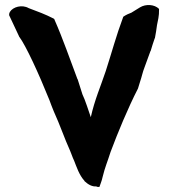

<svg xmlns="http://www.w3.org/2000/svg" viewBox="-20 -734 666 757"><path d="M16 -674C30 -645 43 -616 55 -591V-590L56 -589C82 -554 132 -446 175 -339C181 -324 186 -308 192 -295C218 -238 233 -191 257 -138C261 -130 265 -115 272 -101C282 -76 292 -44 313 -21V-20C329 -5 344 2 359 1C359 1 364 3 365 3H372C377 -13 380 -16 385 -38C394 -75 403 -94 416 -135C444 -210 484 -307 524 -385L532 -411C539 -431 542 -449 550 -469C557 -489 565 -511 573 -532L574 -533C579 -549 584 -567 590 -583L591 -584V-585C594 -602 597 -617 599 -635C602 -649 608 -674 607 -695V-699C589 -717 555 -719 532 -705L498 -684C489 -681 476 -675 466 -668L465 -665C439 -596 420 -525 397 -454C377 -394 353 -340 338 -272C329 -297 316 -340 305 -362C299 -380 293 -399 286 -422H285V-423C257 -497 227 -584 195 -656L194 -659L191 -661C160 -677 128 -689 93 -702C67 -717 31 -707 19 -687C17 -684 16 -680 16 -676Z"/></svg>

Font: Vapor
Style: Bd
Weight: 700
Foundry: Cannot Into Space Fonts
Version: Version 0.179